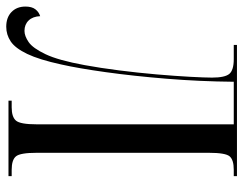

<svg xmlns="http://www.w3.org/2000/svg" viewBox="-100 -654 761 600"><g transform="rotate(90 280.0 -353.5)"><path d="M63 7Q34 7 17 -9.5Q0 -26 0 -53Q0 -73 8.5 -84Q17 -95 30 -99Q31 -76 43.5 -63Q56 -50 76 -50Q92 -50 111 -63Q130 -76 149 -116Q168 -156 183 -238Q192 -287 199.5 -346Q207 -405 212 -463Q217 -521 219.5 -567.5Q222 -614 222 -636Q222 -676 210.5 -690Q199 -704 164 -704H120V-714H530V-704H510Q479 -704 468 -691Q457 -678 457 -626V-88Q457 -37 468 -23.5Q479 -10 510 -10H530V0H294V-10H315Q345 -10 356.5 -23.5Q368 -37 368 -88V-704H235Q234 -597 225.5 -493.5Q217 -390 205 -304Q193 -218 181 -165Q166 -96 148 -58.5Q130 -21 109 -7Q88 7 63 7Z"/></g></svg>

Font: Noto Serif Display ExtraCondensed
Style: Regular
Weight: 400
Width: 2
Designer: Monotype Design Team
Foundry: Monotype Imaging Inc.
Version: Version 2.009